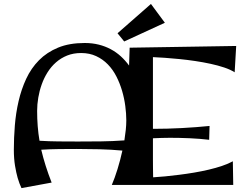

<svg xmlns="http://www.w3.org/2000/svg" viewBox="-20 -946 1263 982"><path d="M1049.8 -231Q1027.3 -233.9 1001.7 -235.8Q976.1 -237.8 949.7 -239Q923.3 -240.2 897.5 -240.7Q871.6 -241.2 849.1 -241.2Q827.1 -241.2 805.7 -240.5Q784.2 -239.7 762.2 -238.8Q762.2 -207.5 762.2 -181.2Q762.2 -154.8 762.2 -131.1Q762.2 -107.4 762.5 -85Q762.7 -62.5 763.2 -39.1Q790 -40.5 824.5 -43.9Q858.9 -47.4 896.2 -52Q933.6 -56.6 972.7 -63.2Q1011.7 -69.8 1048.1 -78.4Q1084.5 -86.9 1116.2 -97.7Q1147.9 -108.4 1170.9 -121.1L1172.9 0H551.8Q566.9 -35.2 581.1 -81.1Q595.2 -127 606 -175.8Q547.9 -181.2 489.3 -182.6Q430.7 -184.1 373 -184.1Q327.6 -184.1 282.2 -183.6Q236.8 -183.1 190.9 -180.2Q200.7 -138.7 213.9 -97.2Q227.1 -55.7 244.1 -12.2L89.8 16.1Q79.1 -6.3 70.3 -36.1Q63 -61.5 56.9 -97.9Q50.8 -134.3 50.8 -180.2Q50.8 -240.2 55.9 -304Q61 -367.7 75 -428.2Q88.9 -488.8 114 -543Q139.2 -597.2 179.4 -637.9Q219.7 -678.7 277.1 -702.4Q334.5 -726.1 413.1 -726.1Q451.7 -726.1 484.9 -717.8Q518.1 -709.5 546.4 -694.3Q574.7 -679.2 597.9 -658Q621.1 -636.7 640.1 -610.8L643.1 -702.1L1188 -710.9L1180.2 -576.2Q1159.2 -589.8 1127.2 -600.6Q1095.2 -611.3 1057.1 -619.6Q1019 -627.9 977.8 -634Q936.5 -640.1 897 -644Q857.4 -647.9 822.5 -650.4Q787.6 -652.8 762.2 -653.8V-287.1H767.1Q800.3 -287.1 836.7 -288.1Q873 -289.1 909.9 -291Q946.8 -293 982.7 -295.7Q1018.6 -298.3 1051.8 -301.8ZM169.9 -378.9Q169.9 -338.4 172.9 -300.5Q175.8 -262.7 182.1 -226.1Q231 -223.1 279.5 -222.7Q328.1 -222.2 377.9 -222.2Q437 -222.2 496.3 -222.9Q555.7 -223.6 616.2 -228Q620.6 -255.9 623.3 -281.5Q626 -307.1 626 -330.1Q626 -364.7 620.8 -403.8Q615.7 -442.9 604.5 -481.2Q593.3 -519.5 575.4 -554.7Q557.6 -589.8 531.7 -616.5Q505.9 -643.1 471.9 -658.9Q438 -674.8 395 -674.8Q355.5 -674.8 323.7 -662.1Q292 -649.4 266.8 -627.4Q241.7 -605.5 223.4 -576.4Q205.1 -547.4 193.4 -514.4Q181.6 -481.4 175.8 -446.8Q169.9 -412.1 169.9 -378.9ZM823.2 -829.6 615.2 -733.9 581.1 -775.9 752 -925.8Z"/></svg>

Font: Original Surfer
Style: Regular
Weight: 400
Designer: Astigmatic (AOETI)
Foundry: Astigmatic (AOETI)
Version: Version 1.001